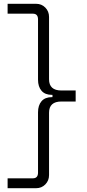

<svg xmlns="http://www.w3.org/2000/svg" viewBox="-20 -760 458 1010"><path d="M20 230V178H153Q180 178 180 148V-169Q180 -206 198.5 -227.5Q217 -249 253 -249H256V-261H253Q217 -261 198.5 -282.5Q180 -304 180 -341V-658Q180 -688 153 -688H20V-740H170Q199 -740 218.5 -720Q238 -700 238 -671V-343Q238 -284 303 -284H378V-226H303Q238 -226 238 -167V161Q238 190 218.5 210Q199 230 170 230Z"/></svg>

Font: Space Grotesk Light
Style: Regular
Weight: 300
Designer: Florian Karsten
Foundry: Florian Karsten
Version: Version 2.000